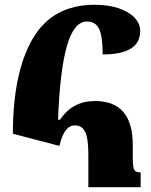

<svg xmlns="http://www.w3.org/2000/svg" viewBox="-20 -784 633 804"><path d="M34 -224Q34 -480 117 -622Q200 -764 376 -764Q433 -764 476.5 -749.5Q520 -735 543.5 -710Q567 -685 567 -654Q567 -556 410 -556Q410 -632 395 -663Q380 -694 344 -694Q290 -694 260.5 -592.5Q231 -491 223 -283H232Q283 -361 378 -361Q536 -361 536 -177V-121Q536 -84 542 -73Q548 -62 569 -62V0H350V-135Q350 -205 336.5 -232Q323 -259 294 -259Q248 -259 229 -173Z"/></svg>

Font: Noto Serif Armenian Black
Style: Regular
Weight: 900
Designer: Monotype Design team
Foundry: Monotype Imaging Inc.
Version: Version 1.000